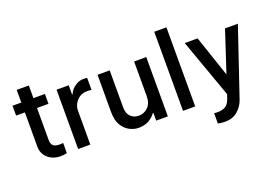

<svg xmlns="http://www.w3.org/2000/svg" viewBox="-122 -1087 2364 1659"><g transform="rotate(-20 1059.5 -257.0)"><path d="M320 -545.5V-454.9H214.5V-161.6Q214.5 -128.6 227.1 -113.8Q239.7 -99.1 256.9 -95.3Q274.1 -91.6 287.6 -91.6Q299 -91.6 306.6 -92.3Q314.3 -93 323.5 -93.4V0Q304.7 3.9 292.3 5.1Q279.8 6.4 256.4 6.4Q220.5 6.4 185.2 -10.3Q149.9 -27 126.4 -59.7Q103 -92.3 103 -139.9V-454.9H22.4V-545.5H103V-661.9H214.5V-545.5Z M710.6 -550.8V-441.1Q695.7 -443.5 670.5 -443.5Q630 -443.5 600.7 -424.4Q571.4 -405.2 555.4 -375.2Q539.4 -345.2 539.1 -313.6V0H427.2V-545.5H539.1V-460.2H544Q551.8 -483.7 571.9 -505Q592 -526.3 619 -540Q646 -553.6 674.7 -553.6Q698.5 -553.6 710.6 -550.8Z M1140.3 -229.8V-545.5H1252.1V0H1144.9V-70.3H1139.2Q1117.9 -39.8 1078.7 -16.3Q1039.4 7.1 982.6 7.1Q940.7 7.1 899.5 -14.6Q858.3 -36.2 831.1 -82Q804 -127.8 804 -201V-545.5H915.8V-202.8Q915.8 -148.8 945.5 -119.9Q975.1 -90.9 1020.6 -90.9Q1067.1 -90.9 1103.7 -125.4Q1140.3 -159.8 1140.3 -229.8Z M1503.6 -727.3V0H1391.7V-727.3Z M1785.5 34.4 1798.7 -6 1605.8 -545.5H1724.1L1851.9 -167.3L1976.2 -545.5H2094.5L1882.8 79.9Q1863.6 134.9 1817.6 174Q1771.7 213.1 1702.1 213.1Q1687.1 213.1 1668.1 210.9Q1649.1 208.8 1637.1 204.9V110.8Q1641.3 111.5 1649.5 112.2Q1657.7 112.9 1671.2 112.9Q1711.3 112.9 1739.5 97.3Q1767.8 81.7 1785.5 34.4Z"/></g></svg>

Font: Interface Medium
Style: Regular
Weight: 500
Designer: Rasmus Andersson
Foundry: rsms
Version: Version 1.8